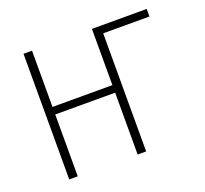

<svg xmlns="http://www.w3.org/2000/svg" viewBox="-96 -629 792 741"><g transform="rotate(-20 300.0 -258.0)"><path d="M69 -516H104V-285H350V-516H575V-485H385V0H350V-254H104V0H69Z"/></g></svg>

Font: IBM Plex Mono ExtraLight
Style: Regular
Weight: 200
Monospace: yes
Designer: Mike Abbink, Paul van der Laan, Pieter van Rosmalen
Foundry: Bold Monday
Version: Version 2.3